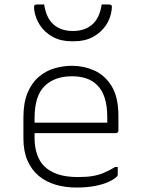

<svg xmlns="http://www.w3.org/2000/svg" viewBox="-20 -831 640 861"><path d="M303 -536Q355 -536 402.5 -515Q450 -494 480.5 -445Q511 -396 511 -310V-245Q511 -242 509.5 -239.5Q508 -237 506 -235.5Q504 -234 500 -234H212Q196 -234 180 -234Q164 -234 148 -234H129L107 -281H461Q461 -287 461 -293.5Q461 -300 461 -306Q461 -356 449.5 -392Q438 -428 415 -450Q395 -470 366.5 -479.5Q338 -489 303 -489Q225 -489 180 -445Q135 -401 135 -301V-212Q135 -172 146 -139.5Q157 -107 178 -86Q202 -62 239.5 -49.5Q277 -37 329 -37Q368 -37 395 -41.5Q422 -46 445.5 -56Q469 -66 496 -82H508Q508 -74 508 -65Q508 -56 508 -48Q508 -46 507.5 -44Q507 -42 505 -40Q492 -27 467 -15.5Q442 -4 405.5 3Q369 10 323 10Q272 10 228.5 -3Q185 -16 153 -43Q121 -70 103 -111.5Q85 -153 85 -210V-304Q85 -370 103.5 -414.5Q122 -459 153.5 -486Q185 -513 224 -524.5Q263 -536 303 -536ZM307 -692Q360 -692 393.5 -721Q427 -750 436 -811Q444 -811 451.5 -811Q459 -811 467 -811Q477 -811 480 -807Q483 -803 481 -789Q477 -750 455 -717.5Q433 -685 397 -665.5Q361 -646 314 -646H300Q253 -646 217 -665.5Q181 -685 159.5 -717.5Q138 -750 133 -789Q132 -803 134.5 -807Q137 -811 147 -811Q155 -811 162.5 -811Q170 -811 178 -811Q187 -750 220.5 -721Q254 -692 307 -692Z"/></svg>

Font: Recursive Monospace Light
Style: Regular
Weight: 300
Version: Version 1.047